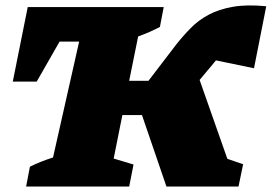

<svg xmlns="http://www.w3.org/2000/svg" viewBox="-20 -686 999 706"><path d="M592 0 502 -263H430L398 -103L471 -81L455 0H76L90 -73Q110 -83 131.5 -91.5Q153 -100 175 -107L271 -533H199L115 -386H27L82 -660H582L568 -587Q530 -567 488 -552L455 -389H526L627 -521Q653 -554 681.5 -583Q710 -612 747.5 -632Q785 -652 836.5 -661Q888 -670 959 -663L914 -435L774 -464Q771 -460 767 -455.5Q763 -451 760 -447L714 -392L816 -102L874 -82L857 0Z"/></svg>

Font: Piazzolla Black
Style: Italic
Weight: 900
Italic angle: -11.3°
Designer: Juan Pablo del Peral
Foundry: Huerta Tipografica
Version: Version 1.330